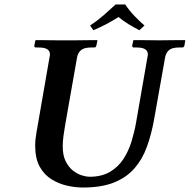

<svg xmlns="http://www.w3.org/2000/svg" viewBox="-20 -825 847 857"><path d="M539 -805Q557 -778 579.5 -754.5Q602 -731 625 -711L602 -690Q575 -704 553 -717.5Q531 -731 509 -749Q479 -730 453 -716.5Q427 -703 397 -690L382 -711Q414 -732 441.5 -756Q469 -780 496 -805ZM638 -569Q640 -577 640 -582Q640 -613 591 -613H577Q570 -613 570 -621L575 -645L577 -646Q577 -646 597.5 -646Q618 -646 645 -645.5Q672 -645 691 -645Q709 -645 736 -645.5Q763 -646 784 -646Q805 -646 805 -646L807 -645L803 -621Q801 -613 793 -613H779Q748 -613 734.5 -601.5Q721 -590 717 -569L668 -293Q656 -226 636 -170.5Q616 -115 580.5 -74Q545 -33 489 -10.5Q433 12 350 12Q317 12 280.5 4Q244 -4 211 -24Q178 -44 157.5 -80.5Q137 -117 137 -175Q137 -202 143 -235L201 -569Q203 -577 203 -582Q203 -613 154 -613H140Q133 -613 133 -621L138 -645L140 -646Q140 -646 155.5 -646Q171 -646 193.5 -645.5Q216 -645 238.5 -645Q261 -645 276 -645Q290 -645 312.5 -645Q335 -645 358 -645.5Q381 -646 397 -646Q413 -646 413 -646L415 -645L410 -621Q408 -613 401 -613H387Q356 -613 342 -601.5Q328 -590 324 -569L271 -268Q267 -244 263.5 -219.5Q260 -195 260 -171Q260 -131 273.5 -104.5Q287 -78 306.5 -63Q326 -48 346 -42Q366 -36 379 -36Q434 -36 471 -58Q508 -80 531 -115.5Q554 -151 567 -193.5Q580 -236 587 -276Z"/></svg>

Font: Libertinus Serif SemiBold
Style: Italic
Weight: 600
Italic angle: -11.5°
Designer: Philipp H. Poll, Khaled Hosny
Foundry: Caleb Maclennan
Version: Version 7.051;RELEASE